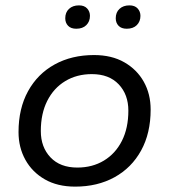

<svg xmlns="http://www.w3.org/2000/svg" viewBox="-20 -685 630 715"><path d="M260 10Q194 10 147 -17Q100 -44 74.5 -90Q49 -136 49 -193Q49 -281 84.5 -345.5Q120 -410 183.5 -445Q247 -480 330 -480Q396 -480 443 -453Q490 -426 515.5 -380.5Q541 -335 541 -277Q541 -189 505.5 -124.5Q470 -60 406.5 -25Q343 10 260 10ZM268 -61Q324 -61 367 -87Q410 -113 434 -160.5Q458 -208 458 -273Q458 -333 422 -371Q386 -409 322 -409Q266 -409 223 -383Q180 -357 156 -309.5Q132 -262 132 -197Q132 -137 168 -99Q204 -61 268 -61ZM452 -578Q432 -578 421.5 -589Q411 -600 411 -617Q411 -639 425 -652Q439 -665 462 -665Q482 -665 492.5 -653.5Q503 -642 503 -626Q503 -605 489.5 -591.5Q476 -578 452 -578ZM264 -578Q244 -578 233.5 -589Q223 -600 223 -617Q223 -639 237 -652Q251 -665 274 -665Q294 -665 304.5 -653.5Q315 -642 315 -626Q315 -605 301.5 -591.5Q288 -578 264 -578Z"/></svg>

Font: Gantari
Style: Italic
Weight: 400
Italic angle: -10°
Designer: Anugrah Pasau
Foundry: Lafontype
Version: Version 1.000; ttfautohint (v1.8.3)